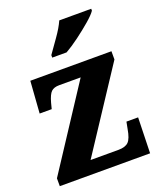

<svg xmlns="http://www.w3.org/2000/svg" viewBox="-141 -854 785 943"><g transform="rotate(-20 251.0 -383.0)"><path d="M7 0H479L484 -186H423L416 -150Q408 -102 391.5 -85.5Q375 -69 339 -69H193L472 -493V-536H48L36 -369H99L107 -400Q118 -440 132 -453.5Q146 -467 174 -467H286L7 -41ZM188 -606H263Q295 -624 334 -653Q373 -682 405.5 -710Q438 -738 450 -756V-766H283Q268 -732 238.5 -690.5Q209 -649 188 -619Z"/></g></svg>

Font: Noto Serif SemiCondensed Extra
Style: Regular
Weight: 800
Width: 4
Designer: Monotype Design Team
Foundry: Monotype Imaging Inc.
Version: Version 1.002